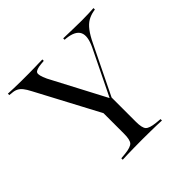

<svg xmlns="http://www.w3.org/2000/svg" viewBox="-148 -714 857 857"><g transform="rotate(-45 280.5 -285.5)"><path d="M275 -160.5 93.5 -502.4Q82.3 -524.2 72.6 -536.3Q62.9 -548.4 51.2 -554Q39.5 -559.7 23.4 -560.5L9.7 -562.1V-571Q25 -570.2 46 -569.4Q66.9 -568.5 93.5 -568.5H96H103.2Q123.4 -568.5 141.5 -568.5Q159.7 -568.5 175.4 -569Q191.1 -569.4 204 -569.8Q216.9 -570.2 226.6 -570.2V-561.3L208.9 -559.7Q174.2 -556.5 168.5 -544.8Q162.9 -533.1 180.6 -495.2L321 -228.2L307.3 -216.1L421.8 -450.8Q446 -501.6 433.1 -528.6Q420.2 -555.6 369.4 -561.3L358.9 -562.1V-571Q386.3 -570.2 418.5 -569.4Q450.8 -568.5 475 -568.5Q500.8 -568.5 519 -569.4Q537.1 -570.2 550 -571V-562.1L541.1 -560.5Q519.4 -556.5 502 -546.4Q484.7 -536.3 469 -515.7Q453.2 -495.2 436.3 -459.7L290.3 -160.5ZM283.1 -2.4Q258.9 -2.4 236.3 -2Q213.7 -1.6 194.8 -1.2Q175.8 -0.8 163.7 0V-8.9L189.5 -11.3Q228.2 -15.3 239.1 -27.8Q250 -40.3 250 -78.2V-250.8L296.8 -187.1L325 -237.9V-78.2Q325 -40.3 335.9 -27.8Q346.8 -15.3 385.5 -11.3L411.3 -8.9V0Q399.2 -0.8 380.6 -1.2Q362.1 -1.6 339.5 -2Q316.9 -2.4 292.7 -2.4H287.9Z"/></g></svg>

Font: Playfair 144pt SemiCondensed Light
Style: Regular
Weight: 300
Width: 4
Designer: Claus Eggers Sørensen
Foundry: Claus Eggers Sørensen
Version: Version 2.203